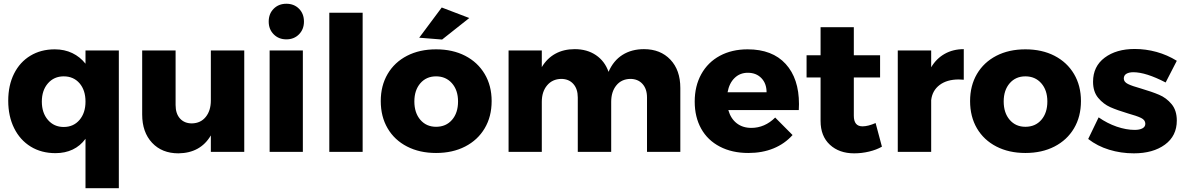

<svg xmlns="http://www.w3.org/2000/svg" viewBox="-20 -810 6324 1024"><path d="M613.8 -541V193.8H436V-69.8Q408.2 -31.7 367.7 -12.5Q327.1 6.8 275.9 6.8Q200.7 6.8 143.8 -28.1Q86.9 -63 55.4 -126.5Q23.9 -189.9 23.9 -272.9Q23.9 -355 54.9 -417Q85.9 -479 142.1 -512.9Q198.2 -546.9 272 -546.9Q323.7 -546.9 365.5 -526.9Q407.2 -506.8 436 -470.2V-541ZM436 -268.1Q436 -329.1 404.1 -366Q372.1 -402.8 319.8 -402.8Q268.1 -402.8 235.6 -365.5Q203.1 -328.1 203.1 -268.1Q203.1 -208 235.6 -170.4Q268.1 -132.8 319.8 -132.8Q372.1 -132.8 404.1 -170.4Q436 -208 436 -268.1Z M1282.7 -541V0H1104.5V-87.9Q1049.3 6.3 931.6 7.8Q843.8 7.8 791 -48.6Q738.3 -105 738.3 -199.2V-541H916.5V-250Q916.5 -204.1 939.9 -178Q963.4 -151.9 1003.4 -151.9Q1050.3 -152.8 1077.4 -186.5Q1104.5 -220.2 1104.5 -273.9V-541Z M1413.1 0ZM1418 -541H1595.2V0H1418ZM1601.1 -694.8Q1601.1 -653.8 1574.7 -627Q1548.3 -600.1 1507.3 -600.1Q1466.3 -600.1 1439.7 -627Q1413.1 -653.8 1413.1 -694.8Q1413.1 -736.8 1439.7 -763.4Q1466.3 -790 1507.3 -790Q1548.3 -790 1574.7 -763.4Q1601.1 -736.8 1601.1 -694.8Z M1736.3 -742.2H1914.1V0H1736.3Z M2010.7 0ZM2602.1 -271Q2602.1 -188 2564.9 -125.5Q2527.8 -63 2460.9 -28.6Q2394 5.9 2305.7 5.9Q2217.8 5.9 2150.9 -28.6Q2084 -63 2047.4 -125.5Q2010.7 -188 2010.7 -271Q2010.7 -353 2047.4 -415.5Q2084 -478 2150.9 -512.5Q2217.8 -546.9 2305.7 -546.9Q2394 -546.9 2460.9 -512.5Q2527.8 -478 2564.9 -415.5Q2602.1 -353 2602.1 -271ZM2189.9 -269Q2189.9 -208 2221.9 -170.9Q2253.9 -133.8 2305.7 -133.8Q2358.9 -133.8 2390.9 -170.9Q2422.9 -208 2422.9 -269Q2422.9 -329.1 2390.4 -366Q2357.9 -402.8 2305.7 -402.8Q2253.9 -402.8 2221.9 -366Q2189.9 -329.1 2189.9 -269ZM2335.9 -770 2482.9 -713.9 2337.9 -599.1 2215.8 -608.9Z M3608.4 -340.8V0H3430.7V-290Q3430.7 -335.9 3406.5 -362.5Q3382.3 -389.2 3341.3 -389.2Q3294.4 -388.2 3267.1 -354.5Q3239.7 -320.8 3239.7 -267.1V0H3061.5V-290Q3061.5 -335.9 3037.6 -362.5Q3013.7 -389.2 2972.7 -389.2Q2925.8 -388.2 2897.7 -354.5Q2869.6 -320.8 2869.6 -267.1V0H2692.4V-541H2869.6V-452.1Q2897.5 -499 2941.9 -523.4Q2986.3 -547.9 3045.4 -547.9Q3111.3 -547.9 3158.4 -515.9Q3205.6 -483.9 3225.6 -426.8Q3251.5 -486.8 3300 -517.3Q3348.6 -547.9 3414.6 -547.9Q3502.4 -547.9 3555.4 -491.9Q3608.4 -436 3608.4 -340.8Z M4241.2 -254.9Q4241.2 -233.9 4240.2 -223.1H3864.3Q3877.4 -177.2 3909.2 -152.6Q3940.9 -127.9 3987.3 -127.9Q4022.5 -127.9 4054.7 -141.8Q4086.9 -155.8 4114.3 -183.1L4207 -89.8Q4165 -43 4105.5 -18.6Q4045.9 5.9 3971.2 5.9Q3884.3 5.9 3819.1 -28.1Q3753.9 -62 3719.5 -124Q3685.1 -186 3685.1 -268.1Q3685.1 -351.1 3720.2 -414.6Q3755.4 -478 3819.3 -512.5Q3883.3 -546.9 3967.3 -546.9Q4099.1 -546.9 4170.2 -469Q4241.2 -391.1 4241.2 -254.9ZM4068.4 -317.9Q4068.4 -364.7 4040.8 -393.3Q4013.2 -421.9 3968.3 -421.9Q3926.3 -421.9 3897.7 -394Q3869.1 -366.2 3860.4 -317.9Z M4683.6 -27.8Q4653.8 -10.7 4614.7 -1.5Q4575.7 7.8 4535.6 7.8Q4455.6 7.8 4406 -38.1Q4356.4 -84 4356.4 -165V-397H4281.7V-515.1H4356.4V-665H4533.7V-515.1H4673.8V-397H4533.7V-192.9Q4533.7 -135.7 4580.6 -136.2Q4609.4 -136.2 4649.9 -153.8Z M5120.1 -547.9V-384.8Q5111.3 -385.7 5093.3 -386.2Q5030.3 -386.2 4991.2 -356.7Q4952.1 -327.1 4946.3 -275.9V0H4768.1V-541H4946.3V-451.2Q4974.1 -498 5018.6 -522.9Q5063 -547.9 5120.1 -547.9Z M5745.1 -271Q5745.1 -188 5708 -125.5Q5670.9 -63 5604 -28.6Q5537.1 5.9 5448.7 5.9Q5360.8 5.9 5293.9 -28.6Q5227.1 -63 5190.4 -125.5Q5153.8 -188 5153.8 -271Q5153.8 -353 5190.4 -415.5Q5227.1 -478 5293.9 -512.5Q5360.8 -546.9 5448.7 -546.9Q5537.1 -546.9 5604 -512.5Q5670.9 -478 5708 -415.5Q5745.1 -353 5745.1 -271ZM5333 -269Q5333 -208 5365 -170.9Q5397 -133.8 5448.7 -133.8Q5502 -133.8 5533.9 -170.9Q5565.9 -208 5565.9 -269Q5565.9 -329.1 5533.4 -366Q5501 -402.8 5448.7 -402.8Q5397 -402.8 5365 -366Q5333 -329.1 5333 -269Z M6024.4 -424.8Q6001.5 -424.8 5987.5 -416.5Q5973.6 -408.2 5973.6 -391.1Q5973.6 -373 5995.6 -362.1Q6017.6 -351.1 6065.4 -337.9Q6123.5 -320.8 6162.1 -304.4Q6200.7 -288.1 6228.5 -254.6Q6256.3 -221.2 6256.3 -167Q6256.3 -85 6192.9 -38.6Q6129.4 7.8 6027.3 7.8Q5958.5 7.8 5895.5 -11.5Q5832.5 -30.8 5783.7 -68.8L5839.4 -184.1Q5885.3 -151.9 5936 -134.5Q5986.8 -117.2 6031.7 -117.2Q6057.6 -117.2 6073 -125.5Q6088.4 -133.8 6088.4 -149.9Q6088.4 -169.9 6065.9 -180.9Q6043.5 -191.9 5995.6 -205.1Q5938.5 -222.2 5901.6 -238.5Q5864.7 -254.9 5837.2 -287.8Q5809.6 -320.8 5809.6 -374Q5809.6 -456.1 5871.6 -502.4Q5933.6 -548.8 6031.7 -548.8Q6090.8 -548.8 6148.2 -533Q6205.6 -517.1 6256.3 -485.8L6196.8 -370.1Q6091.3 -424.8 6024.4 -424.8Z"/></svg>

Font: Argentum Sans
Style: Bold
Weight: 700
Designer: Julieta Ulanovsky (Modified by Cristiano Sobral)
Foundry: Julieta Ulanovsky
Version: Version 1.000; ttfautohint (v1.5.65-e2d9)